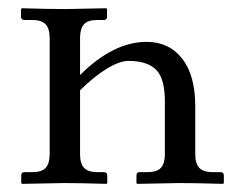

<svg xmlns="http://www.w3.org/2000/svg" viewBox="-20 -451 583 472"><path d="M176.8 -71.8Q176.8 -49.3 186.5 -38.6Q196.3 -27.8 219.7 -27.8H235.4Q243.7 -27.8 243.7 -19.5V-1L241.7 1Q176.8 -1 137.7 -1L34.2 1L32.2 -1V-19.5Q32.2 -27.8 40 -27.8H59.1Q83 -27.8 92.5 -38.6Q102.1 -49.3 102.1 -71.8V-357.9Q102.1 -380.4 92.3 -391.1Q82.5 -401.9 59.1 -401.9H40Q31.7 -401.9 31.7 -410.2V-428.7L33.7 -430.7Q102.1 -428.7 141.1 -428.7L241.2 -430.7L243.2 -428.7V-410.2Q243.2 -401.9 235.4 -401.9H219.7Q195.8 -401.9 186.3 -391.1Q176.8 -380.4 176.8 -357.9V-266.6Q258.8 -348.1 340.3 -348.1Q395.5 -348.1 427.7 -307.1Q460 -266.1 460 -189.9V-71.8Q460 -49.3 469.7 -38.6Q479.5 -27.8 502.9 -27.8H522Q530.3 -27.8 530.3 -19.5V-1L528.3 1Q460 -1 420.9 -1L317.4 1L315.4 -1V-19.5Q315.4 -27.8 323.2 -27.8H342.3Q366.2 -27.8 375.7 -38.6Q385.3 -49.3 385.3 -71.8V-201.2Q385.3 -258.8 363.3 -280Q341.3 -301.3 295.9 -301.3Q274.4 -301.3 243.2 -282.5Q211.9 -263.7 176.8 -229Z"/></svg>

Font: Libertinage
Style: b
Weight: 400
Designer: OSP
Foundry: OSP
Version: Version 1.0; 2008; OFL relea